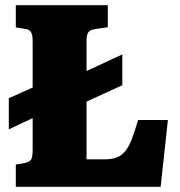

<svg xmlns="http://www.w3.org/2000/svg" viewBox="-20 -721 696 741"><path d="M513 -258H628L600 0H41V-86L76 -92Q94 -96 100 -105Q106 -114 106 -143V-265L14 -222V-342L106 -383V-562Q106 -588 99 -598Q92 -608 74 -610L41 -615V-701H396V-616L349 -609Q328 -606 321 -596.5Q314 -587 314 -562V-447L452 -511V-392L314 -329V-106H383Q412 -106 431 -113.5Q450 -121 464 -138.5Q478 -156 489 -185Q500 -214 513 -258Z"/></svg>

Font: Literata ExtraBold
Style: Regular
Weight: 800
Designer: Latin by Veronika Burian and Jose Scaglione. Greek by Irene Vlachou. Cyrillic by Vera Evstafieva.
Foundry: TypeTogether
Version: Version 3.103;gftools[0.9.29]